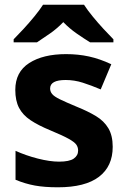

<svg xmlns="http://www.w3.org/2000/svg" viewBox="-20 -786 537 816"><path d="M459 -162Q459 -79 400.5 -34.5Q342 10 226 10Q169 10 128 2.5Q87 -5 46 -22V-145Q90 -125 141 -112Q192 -99 231 -99Q275 -99 293.5 -112Q312 -125 312 -146Q312 -160 304.5 -171Q297 -182 272 -196Q247 -210 194 -232Q143 -253 110 -275Q77 -297 61 -327.5Q45 -358 45 -404Q45 -480 104 -518Q163 -556 261 -556Q312 -556 358 -546Q404 -536 453 -513L408 -406Q368 -423 332 -434.5Q296 -446 259 -446Q193 -446 193 -410Q193 -397 201.5 -386.5Q210 -376 234.5 -364Q259 -352 307 -332Q354 -313 388 -292.5Q422 -272 440.5 -241Q459 -210 459 -162ZM337 -766Q351 -744 373.5 -716.5Q396 -689 420 -663Q444 -637 462 -619V-606H363Q337 -622 306 -643.5Q275 -665 249 -692Q223 -665 193 -644Q163 -623 137 -606H38V-619Q56 -637 80 -663Q104 -689 126.5 -716.5Q149 -744 163 -766Z"/></svg>

Font: Noto IKEA Arabic
Style: Bold
Weight: 700
Designer: Monotype Design Team
Foundry: Monotype Imaging Inc.
Version: Version 1.200